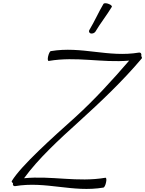

<svg xmlns="http://www.w3.org/2000/svg" viewBox="-20 -1154 917 1213"><path d="M582 -953C614 -1007 654 -1057 686 -1110C690 -1115 681 -1124 667 -1129C653 -1135 638 -1135 634 -1130C602 -1076 578 -1020 546 -967C539 -958 542 -947 552 -943C562 -940 575 -944 582 -953ZM75 22C270 -11 439 64 634 31C639 30 647 15 650 -2C654 -19 652 -32 646 -31C469 -1 307 -45 132 -28C222 -152 355 -274 479 -386C618 -512 755 -642 875 -784C878 -788 877 -794 872 -800L873 -803C875 -815 869 -823 859 -822C664 -789 496 -864 301 -831C295 -830 288 -815 284 -798C280 -781 282 -768 288 -769C463 -799 624 -756 796 -771C689 -647 578 -525 456 -414C313 -286 113 -107 55 -11C52 -7 55 -2 62 3C59 15 65 23 75 22Z"/></svg>

Font: Nupuram ExtraLight Oblique
Style: Regular
Weight: 200
Designer: Santhosh Thottingal (santhosh.thottingal@gmail.com)
Foundry: SMC
Version: Version 1.000